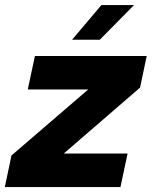

<svg xmlns="http://www.w3.org/2000/svg" viewBox="-48 -758 615 778"><path d="M469 -136 440 0H-28.5L-1.5 -128L309.5 -395.5H64.5L93.5 -531H546.5L519.5 -403L210.5 -136ZM244 -597 363 -737.5H495L356.5 -597Z"/></svg>

Font: Epilogue ExtraBold
Style: Italic
Weight: 800
Italic angle: -12°
Designer: Tyler Finck
Foundry: Etcetera Type Co
Version: Version 2.111; ttfautohint (v1.8.3)